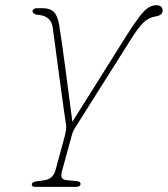

<svg xmlns="http://www.w3.org/2000/svg" viewBox="-20 -732 657 752"><path d="M295.5 -11Q294.5 0 276 0H117.5Q104.5 0 104.5 -10Q105.5 -19.5 124 -22L154 -26Q188 -31 197.5 -66L230 -185Q235.5 -205.5 237.8 -217.8Q240 -230 239 -241Q235 -266.5 229.5 -306Q224 -345.5 217.8 -391.2Q211.5 -437 205.5 -482.2Q199.5 -527.5 194.5 -564.8Q189.5 -602 186.5 -624Q180 -669 132 -673.5Q107.5 -675 107.5 -689Q107 -693 112.2 -696.5Q117.5 -700 124 -700H146Q175.5 -700 190.5 -685.5Q205.5 -671 211.5 -635.5Q216 -609 222.8 -561.2Q229.5 -513.5 237 -457Q244.5 -400.5 251.5 -346.8Q258.5 -293 263.5 -255L474.5 -591Q504.5 -638.5 524.5 -664.8Q544.5 -691 560 -701.2Q575.5 -711.5 591.5 -711.5Q606 -711.5 611.5 -705.5Q617 -699.5 617 -690.5Q617 -672 588.5 -667.5Q562.5 -663.5 542.2 -644Q522 -624.5 493 -578.5L287 -252Q277 -236.5 271.2 -226.8Q265.5 -217 262 -205L223 -62.5Q218 -44 222.2 -36Q226.5 -28 241 -26.5L282 -22.5Q296 -20.5 295.5 -11Z"/></svg>

Font: Fraunces 144pt S100 Thin
Style: Italic
Weight: 100
Italic angle: -16°
Version: Version 1.000; ttfautohint (v1.8.3)